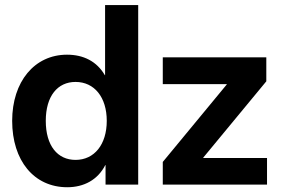

<svg xmlns="http://www.w3.org/2000/svg" viewBox="-20 -748 1149 778"><path d="M252.4 10.7C319.8 10.7 376 -19 406.7 -79.1H407.7V0H540V-727.5H405.8V-443.4H404.8C372.1 -499.5 318.4 -526.4 251.5 -526.4C119.6 -526.4 29.3 -417 29.3 -258.3C29.3 -97.2 117.7 10.7 252.4 10.7ZM286.1 -100.1C213.4 -100.1 165.5 -157.2 165.5 -258.3C165.5 -358.9 213.4 -416 286.1 -416C362.3 -416 412.6 -354 412.6 -258.3C412.6 -162.6 362.3 -100.1 286.1 -100.1ZM639.6 0H1062V-107.9H803.7V-109.4L1059.1 -418.5V-515.6H639.6V-407.2H898.9V-405.8L639.6 -91.8Z"/></svg>

Font: Raveo Display Display SemiBold
Style: Regular
Weight: 600
Designer: Jakub Foglar, Rasmus Andersson (Inter)
Foundry: Jakubfoglar.com
Version: Version 1.100;Glyphs 3.2.3 (3260)